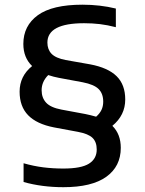

<svg xmlns="http://www.w3.org/2000/svg" viewBox="-20 -768 602 798"><path d="M482 -153.5Q482 -76.5 421.8 -33.2Q361.5 10 243.5 10Q155 10 78 -11.5V-89.5Q120 -77.5 160 -72.5Q200 -67.5 243.5 -67.5Q317.5 -67.5 349.8 -87.8Q382 -108 382 -146.5Q382 -178 364.5 -195Q347 -212 304 -220L204.5 -238.5Q132.5 -252.5 97 -289Q61.5 -325.5 61.5 -387Q61.5 -451.5 113.5 -493.5Q77 -528.5 77 -585.5Q77 -661 137.2 -704.8Q197.5 -748.5 322.5 -748.5Q396 -748.5 461.5 -732.5V-655Q426.5 -664 395.2 -667.8Q364 -671.5 329.5 -671.5Q177 -671.5 177 -591Q177 -562.5 194.2 -544.5Q211.5 -526.5 253 -518.5L355 -500.5Q429 -486.5 464.8 -451.2Q500.5 -416 500.5 -354.5Q500.5 -289 447 -245Q482 -210.5 482 -153.5ZM335 -294Q355 -290 379.5 -283Q394.5 -296 401.8 -311.2Q409 -326.5 409 -345.5Q409 -379 389.8 -398Q370.5 -417 324 -426L224.5 -444.5Q203 -448.5 180.5 -456Q153 -428.5 153 -393Q153 -361.5 171.8 -341.2Q190.5 -321 235.5 -312.5Z"/></svg>

Font: Encode Sans Semi Expanded Medium
Style: Regular
Weight: 500
Width: 6
Designer: Multiple Designers
Foundry: Impallari Type
Version: Version 2.000